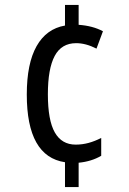

<svg xmlns="http://www.w3.org/2000/svg" viewBox="-20 -744 520 774"><path d="M297 -724V-644Q354 -640 395 -618L369 -548Q326 -570 287 -570Q228 -570 200.5 -518.5Q173 -467 173 -364Q173 -259 201 -210Q229 -161 285 -161Q312 -161 337.5 -168Q363 -175 388 -188V-116Q349 -93 297 -88V10H242V-90Q88 -113 88 -363Q88 -488 127.5 -558Q167 -628 242 -641V-724Z"/></svg>

Font: Avrile Sans Condensed
Style: Regular
Weight: 400
Width: 3
Designer: Monotype Design Team
Foundry: Monotype Imaging Inc.
Version: Version 2.001;September 10, 2019;FontCreator 11.5.0.2425 64-